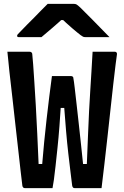

<svg xmlns="http://www.w3.org/2000/svg" viewBox="-20 -966 640 987"><path d="M18 -700Q38 -700 56.5 -700Q75 -700 94 -700Q113 -700 132 -700Q136 -700 139 -698.5Q142 -697 144 -694Q146 -691 146 -686Q148 -670 150.5 -634Q153 -598 156.5 -545Q160 -492 164 -424.5Q168 -357 171.5 -278.5Q175 -200 179 -111L154 -123H216L196 -112Q201 -175 207 -235Q213 -295 219.5 -353Q226 -411 233 -467Q240 -523 247 -575H345Q348 -575 350.5 -574Q353 -573 355 -571Q357 -569 357 -565Q360 -550 364 -515Q368 -480 373.5 -432Q379 -384 385 -329Q391 -274 397 -218.5Q403 -163 408 -113L388 -123H451L426 -113Q430 -203 432.5 -272.5Q435 -342 438 -397Q441 -452 444 -500Q447 -548 450 -596.5Q453 -645 456 -700Q476 -700 494.5 -700Q513 -700 532 -700Q551 -700 570 -700Q574 -700 576.5 -698.5Q579 -697 580.5 -693.5Q582 -690 581 -685Q579 -672 574 -632.5Q569 -593 562.5 -535Q556 -477 548.5 -408Q541 -339 533 -266.5Q525 -194 517 -125Q509 -56 502 1Q485 1 467 1Q449 1 431.5 1Q414 1 396.5 1Q379 1 363 1Q358 1 355 -2.5Q352 -6 351 -12Q347 -45 342 -85.5Q337 -126 331 -178Q325 -230 319.5 -294.5Q314 -359 308 -440L335 -411H267L294 -440Q290 -376 285.5 -316.5Q281 -257 275.5 -205.5Q270 -154 265.5 -112Q261 -70 257 -41.5Q253 -13 250 1Q226 1 201.5 1Q177 1 154 1Q131 1 107 1Q103 1 99.5 -2Q96 -5 95 -11Q91 -40 86 -86.5Q81 -133 74 -193.5Q67 -254 59.5 -322Q52 -390 44 -461Q36 -532 28 -601Q26 -626 23 -651.5Q20 -677 18 -700ZM225 -946Q240 -946 267 -946Q294 -946 320.5 -946Q347 -946 361 -946Q368 -946 373.5 -943Q379 -940 393 -927Q401 -919 417.5 -902.5Q434 -886 455.5 -864.5Q477 -843 499.5 -819.5Q522 -796 543 -775Q517 -775 483 -775Q449 -775 423 -775Q412 -775 407.5 -777Q403 -779 395 -785Q379 -797 351 -821Q323 -845 282 -884L334 -863Q318 -863 301.5 -863Q285 -863 268 -863L319 -885Q280 -849 249 -822.5Q218 -796 193 -775H79Q75 -775 72.5 -775.5Q70 -776 69 -778Q68 -780 68 -782Q68 -786 71.5 -790Q75 -794 89 -808Q102 -822 119.5 -839.5Q137 -857 156.5 -876.5Q176 -896 193.5 -914.5Q211 -933 225 -946Z"/></svg>

Font: RecMonoLinear Nerd Font Mono
Style: Bold
Weight: 700
Monospace: yes
Version: Version 1.085; ttfautohint (v1.8.4.7-5d5b);Nerd Fonts 3.2.1